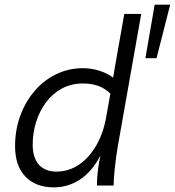

<svg xmlns="http://www.w3.org/2000/svg" viewBox="-20 -800 754 828"><path d="M212 8Q134 8 89.5 -38.5Q45 -85 45 -170Q45 -240 67.5 -301Q90 -362 129.5 -408Q169 -454 222.5 -480Q276 -506 338 -506Q375 -506 410 -494.5Q445 -483 468 -465L473 -497L516 -740H589L488 -169Q480 -122 475 -74Q470 -26 470 0H398Q398 -32 402 -64Q406 -96 413 -129Q376 -59 324.5 -25.5Q273 8 212 8ZM223 -60Q276 -60 320 -89.5Q364 -119 395 -172.5Q426 -226 438 -296L456 -396Q413 -440 338 -440Q287 -440 246.5 -418Q206 -396 178 -358Q150 -320 135.5 -273Q121 -226 121 -176Q121 -120 147.5 -90Q174 -60 223 -60ZM607 -549 647 -780H714L655 -549Z"/></svg>

Font: Livvic
Style: Italic
Weight: 400
Italic angle: -10°
Designer: Jacques Le Bailly, Baron von Fonthausen
Version: Version 1.001; ttfautohint (v1.8.2)